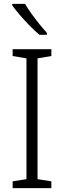

<svg xmlns="http://www.w3.org/2000/svg" viewBox="-20 -967 329 987"><path d="M244 0H45V-35L116 -46V-667L45 -679V-714H244V-679L173 -667V-46L244 -35ZM109 -947Q122 -924 141.5 -897Q161 -870 182 -844Q203 -818 221 -798V-788H183Q160 -807 133 -834.5Q106 -862 82 -890Q58 -918 43 -939V-947Z"/></svg>

Font: Noto Sans Lao Looped SemiCondensed Light
Style: Regular
Weight: 300
Width: 4
Designer: Mark Frömberg, Ben Mitchell
Foundry: The Fontpad Ltd
Version: Version 1.002; ttfautohint (v1.8.4.7-5d5b)